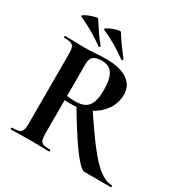

<svg xmlns="http://www.w3.org/2000/svg" viewBox="-182 -959 1074 1109"><g transform="rotate(30 355.0 -404.0)"><path d="M530 0Q515 0 481.5 -37.5Q448 -75 401 -146Q354 -217 295 -316L387 -344Q467 -223 523.5 -150Q580 -77 624 -44.5Q668 -12 708 -12Q710 -12 710 -6Q710 0 708 0Q638 0 594 0Q550 0 530 0ZM315 -628Q407 -628 456.5 -594.5Q506 -561 506 -501Q506 -442 473 -396.5Q440 -351 388.5 -326Q337 -301 280 -301Q266 -301 251.5 -301Q237 -301 225 -302V-81Q225 -52 230 -37Q235 -22 250 -17Q265 -12 296 -12Q298 -12 298 -6Q298 0 296 0Q270 0 238 -1Q206 -2 168 -2Q132 -2 99.5 -1Q67 0 41 0Q38 0 38 -6Q38 -12 41 -12Q72 -12 87 -17Q102 -22 107.5 -37Q113 -52 113 -81V-544Q113 -573 108 -587.5Q103 -602 88 -607.5Q73 -613 42 -613Q40 -613 40 -619Q40 -625 42 -625Q68 -625 100 -623.5Q132 -622 168 -622Q201 -622 240.5 -625Q280 -628 315 -628ZM392 -463Q392 -522 380 -553Q368 -584 347 -595.5Q326 -607 299 -607Q259 -607 242 -592Q225 -577 225 -542V-330Q239 -328 255 -327Q271 -326 283 -326Q342 -326 367 -358.5Q392 -391 392 -463ZM392 -668Q397 -666 400 -670Q403 -674 400 -678Q375 -710 352 -742Q329 -774 310 -805Q308 -810 291.5 -806.5Q275 -803 255.5 -795.5Q236 -788 224 -780Q212 -772 220 -768Q271 -745 311.5 -721Q352 -697 392 -668ZM240 -668Q245 -666 247.5 -670Q250 -674 248 -678Q222 -709 200 -741.5Q178 -774 158 -805Q156 -810 139.5 -806.5Q123 -803 103.5 -795.5Q84 -788 72 -780Q60 -772 68 -768Q119 -745 159.5 -721Q200 -697 240 -668Z"/></g></svg>

Font: Cormorant Garamond Light
Style: Bold
Weight: 700
Version: Version 4.001